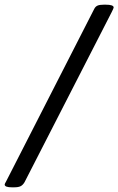

<svg xmlns="http://www.w3.org/2000/svg" viewBox="-37 -722 506 821"><path d="M-17 67Q-17 64 -11 54L366 -684Q371 -694 380 -698Q389 -702 407 -702H415Q449 -702 449 -690Q449 -687 441 -671L68 57Q61 69 51.5 74Q42 79 23 79H14Q-17 79 -17 67Z"/></svg>

Font: Asap-MediumItalic
Style: Italic
Weight: 500
Italic angle: -6°
Designer: Pablo Cosgaya
Foundry: Omnibus-Type
Version: Version 2.000; ttfautohint (v1.8)